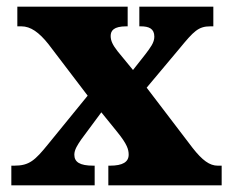

<svg xmlns="http://www.w3.org/2000/svg" viewBox="-20 -556 693 576"><path d="M14 0H264V-59H260C219 -59 203 -70 203 -92C203 -107 213 -122 224 -138L284 -219L331 -161C362 -123 366 -107 366 -92C366 -70 348 -59 310 -59H305V0H645V-59H633C609 -59 587 -75 558 -112L420 -293L519 -411C561 -462 575 -477 611 -477H620V-536H398V-477H402C427 -477 443 -470 443 -446C443 -428 431 -413 416 -393L379 -346L333 -402C318 -421 312 -434 312 -448C312 -464 321 -477 359 -477H363V-536H32V-477H44C72 -477 97 -459 125 -424L243 -269L124 -123C85 -75 68 -59 23 -59H14Z"/></svg>

Font: Noto Serif Devanagari SemiCondensed Black
Style: Regular
Weight: 900
Width: 4
Designer: Universal Thirst, Indian Type Foundry and the Monotype Design Team
Foundry: Monotype Imaging Inc.
Version: Version 2.004